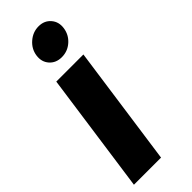

<svg xmlns="http://www.w3.org/2000/svg" viewBox="-245 -726 751 751"><g transform="rotate(-45 130.0 -351.0)"><path d="M60 -500H210L139.5 0H-10.5ZM143 -552Q111 -552 92 -573.5Q73 -595 77.5 -627Q82 -658.5 107 -680.2Q132 -702 164 -702Q195.5 -702 214.2 -680.2Q233 -658.5 228.5 -627Q224 -595 199.8 -573.5Q175.5 -552 143 -552Z"/></g></svg>

Font: Urbanist Black
Style: Italic
Weight: 900
Italic angle: -8°
Designer: Corey Hu
Foundry: Corey Hu
Version: Version 1.330; ttfautohint (v1.8.4.7-5d5b)